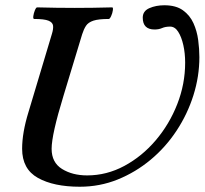

<svg xmlns="http://www.w3.org/2000/svg" viewBox="-20 -696 777 729"><path d="M283 13Q184 13 124 -20.5Q64 -54 64 -131Q64 -192 88 -270L177 -567Q183 -586 181.5 -598.5Q180 -611 164 -617.5Q148 -624 110 -624Q105 -624 106.5 -635Q108 -646 112.5 -657Q117 -668 121 -668Q159 -667 194 -666.5Q229 -666 264 -666Q300 -666 333 -666.5Q366 -667 406 -668Q410 -668 408.5 -657Q407 -646 402 -635Q397 -624 393 -624Q354 -624 334.5 -617.5Q315 -611 306.5 -598Q298 -585 292 -566L221 -332Q176 -185 176 -131Q176 -79 215.5 -54.5Q255 -30 311 -30Q385 -30 452 -66Q519 -102 571 -163Q623 -224 653 -300.5Q683 -377 683 -458Q683 -494 676 -525Q669 -556 656.5 -575.5Q644 -595 626 -595Q608 -595 595.5 -589.5Q583 -584 567 -584Q522 -584 522 -629Q522 -654 547 -665Q572 -676 604 -676Q648 -676 674.5 -657Q701 -638 714.5 -608Q728 -578 732.5 -544Q737 -510 737 -479Q737 -406 714.5 -334.5Q692 -263 650.5 -200Q609 -137 552 -89.5Q495 -42 427 -14.5Q359 13 283 13Z"/></svg>

Font: Junicode SmExp
Style: Bold Italic
Weight: 700
Width: 6
Italic angle: -11°
Designer: Peter S. Baker
Version: Version 2.205; ttfautohint (v1.8.4)